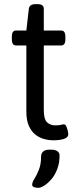

<svg xmlns="http://www.w3.org/2000/svg" viewBox="-20 -670 382 925"><path d="M236 6Q217 6 195 0.5Q173 -5 153 -19.5Q133 -34 120 -61.5Q107 -89 107 -132V-451H57Q37 -451 37 -481V-493Q37 -523 57 -523H107L119 -628Q122 -650 151 -650H161Q191 -650 191 -628V-523H275Q295 -523 295 -493V-481Q295 -451 275 -451H191V-140Q191 -95 207 -80.5Q223 -66 245 -66Q267 -66 274 -68.5Q281 -71 288 -71Q295 -71 299.5 -61Q304 -51 306.5 -39.5Q309 -28 309 -24Q309 -11 296.5 -4.5Q284 2 267 4Q250 6 236 6ZM164 235Q156 235 145.5 232Q135 229 135 220Q135 208 146 191Q157 174 167.5 147.5Q178 121 178 83Q178 69 188 60Q198 51 218 51H227Q246 51 256.5 58.5Q267 66 267 79Q267 115 256 144Q245 173 228 193Q211 213 193.5 224Q176 235 164 235Z"/></svg>

Font: Asap
Style: Regular
Weight: 400
Designer: Pablo Cosgaya
Foundry: Omnibus-Type
Version: Version 3.001